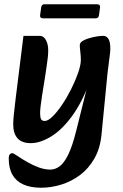

<svg xmlns="http://www.w3.org/2000/svg" viewBox="-20 -659 578 900"><path d="M173 221Q124 221 90 206Q56 191 38.5 160.5Q21 130 21 84Q21 70 26 64.5Q31 59 36 59Q42 59 48.5 63.5Q55 68 68 76Q86 88 110.5 102Q135 116 162.5 126Q190 136 216 136Q238 136 259 121Q280 106 299.5 66.5Q319 27 337 -45L394 -273L400 -274Q363 -176 316 -112.5Q269 -49 218.5 -18.5Q168 12 124 12Q82 12 62 -11Q42 -34 42 -75Q42 -95 44.5 -119Q47 -143 53 -194L90 -491H167Q184 -491 195 -471.5Q206 -452 206 -424Q206 -406 204 -389Q202 -372 199 -351Q196 -330 191 -297L177 -210Q173 -182 170.5 -162.5Q168 -143 168 -129Q168 -111 172 -101.5Q176 -92 190 -92Q205 -92 226.5 -113Q248 -134 271 -168Q294 -202 313.5 -241Q333 -280 346 -317Q359 -354 359 -379Q359 -396 356.5 -415.5Q354 -435 354 -448Q354 -461 373.5 -470.5Q393 -480 419 -485.5Q445 -491 463 -491Q480 -491 489 -475.5Q498 -460 497 -424Q496 -407 491.5 -376Q487 -345 484 -316L456 -30Q450 36 422.5 84Q395 132 354.5 162Q314 192 266.5 206.5Q219 221 173 221ZM173 -624Q175 -639 188 -639H434Q451 -639 449 -624L444 -588Q442 -573 429 -573H183Q166 -573 168 -588Z"/></svg>

Font: Alkatra Medium
Style: Regular
Weight: 500
Designer: Suman Bhandary
Version: Version 1.100;gftools[0.9.22]